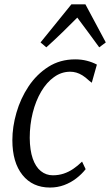

<svg xmlns="http://www.w3.org/2000/svg" viewBox="-20 -832 495 862"><path d="M204.5 10Q126 10 80.8 -46.5Q35.5 -103 35.5 -203Q35.5 -262.5 53.8 -326Q72 -389.5 108 -443.8Q144 -498 196.8 -531.8Q249.5 -565.5 317.5 -565.5Q345.5 -565.5 370 -559.2Q394.5 -553 415 -542L392 -460.5L380.5 -469.5Q364 -485 349.8 -493.8Q335.5 -502.5 322.2 -506.2Q309 -510 295 -510Q256 -510 222.8 -486.2Q189.5 -462.5 165 -421Q140.5 -379.5 127 -325.8Q113.5 -272 113.5 -213Q114 -157.5 127 -120Q140 -82.5 163.5 -63.8Q187 -45 217 -45Q243 -45 265.8 -52.5Q288.5 -60 308.8 -73.8Q329 -87.5 348.5 -106.5L364.5 -72.5Q347 -50 322.2 -31Q297.5 -12 267.8 -1Q238 10 204.5 10ZM188 -619.5 162 -641.5 300.5 -812.5H363.5L455 -641.5L425.5 -619.5Q401.5 -653 376.8 -686Q352 -719 327 -753Q293.5 -719.5 259.8 -686.5Q226 -653.5 188 -619.5Z"/></svg>

Font: Merriweather 24pt SemiCondensed Light
Style: Italic
Weight: 300
Width: 4
Italic angle: -7.8°
Designer: Eben Sorkin
Foundry: Eben Sorkin
Version: Version 2.101